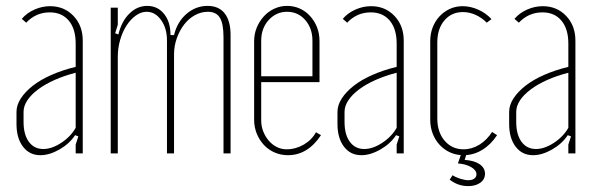

<svg xmlns="http://www.w3.org/2000/svg" viewBox="-20 -521 2009 652"><path d="M36 -141Q36 -164 50.5 -186.5Q65 -209 91 -229.5Q117 -250 154.5 -266.5Q192 -283 237 -294V-373Q237 -423 213.5 -451Q190 -479 149 -479Q102 -479 69 -444L54 -457Q71 -477 97 -488.5Q123 -500 150 -500Q198 -500 229.5 -467Q261 -434 261 -383V0H237V-30L246 -58L235 -62Q216 -33 182 -13.5Q148 6 117 6Q80 6 58 -23Q36 -52 36 -100ZM127 -15Q156 -15 188 -36Q220 -57 237 -87V-274Q198 -264 165.5 -249.5Q133 -235 109.5 -217.5Q86 -200 73 -180.5Q60 -161 60 -141V-107Q60 -64 78 -39.5Q96 -15 127 -15Z M571 -402Q582 -447 613.5 -474Q645 -501 685 -501Q723 -501 743 -475.5Q763 -450 763 -402V0H739V-394Q739 -441 726.5 -461Q714 -481 686 -481Q663 -481 642 -469.5Q621 -458 605.5 -438Q590 -418 580.5 -391.5Q571 -365 571 -336V0H547V-384Q547 -425 527 -453Q507 -481 478 -481Q459 -481 441 -468Q423 -455 409.5 -434Q396 -413 388 -385.5Q380 -358 380 -328V0H356V-495H380V-437L371 -408L382 -404Q393 -449 419.5 -475Q446 -501 480 -501Q515 -501 537 -474Q559 -447 559 -402Z M843 -381Q843 -406 852 -427.5Q861 -449 876 -465.5Q891 -482 911.5 -491.5Q932 -501 955 -501Q978 -501 998 -492Q1018 -483 1033 -466.5Q1048 -450 1056.5 -428.5Q1065 -407 1065 -381V-242H867V-112Q867 -92 874 -74.5Q881 -57 892.5 -43.5Q904 -30 919.5 -22Q935 -14 953 -14Q984 -14 1011.5 -30Q1039 -46 1053 -72L1070 -62Q1025 6 958 6Q934 6 913 -3Q892 -12 876.5 -28.5Q861 -45 852 -67Q843 -89 843 -114ZM1041 -262V-383Q1041 -425 1016.5 -453Q992 -481 955 -481Q918 -481 892.5 -453Q867 -425 867 -383V-262Z M1126 -141Q1126 -164 1140.5 -186.5Q1155 -209 1181 -229.5Q1207 -250 1244.5 -266.5Q1282 -283 1327 -294V-373Q1327 -423 1303.5 -451Q1280 -479 1239 -479Q1192 -479 1159 -444L1144 -457Q1161 -477 1187 -488.5Q1213 -500 1240 -500Q1288 -500 1319.5 -467Q1351 -434 1351 -383V0H1327V-30L1336 -58L1325 -62Q1306 -33 1272 -13.5Q1238 6 1207 6Q1170 6 1148 -23Q1126 -52 1126 -100ZM1217 -15Q1246 -15 1278 -36Q1310 -57 1327 -87V-274Q1288 -264 1255.5 -249.5Q1223 -235 1199.5 -217.5Q1176 -200 1163 -180.5Q1150 -161 1150 -141V-107Q1150 -64 1168 -39.5Q1186 -15 1217 -15Z M1441 -381Q1441 -407 1449.5 -428.5Q1458 -450 1473 -466Q1488 -482 1508 -491Q1528 -500 1551 -500Q1578 -500 1604.5 -488Q1631 -476 1649 -456L1633 -444Q1616 -461 1595 -470.5Q1574 -480 1552 -480Q1513 -480 1489 -451.5Q1465 -423 1465 -377V-119Q1465 -72 1490 -43Q1515 -14 1554 -14Q1583 -14 1608.5 -30Q1634 -46 1651 -73L1668 -62Q1647 -30 1617.5 -12Q1588 6 1554 6Q1530 6 1509.5 -3Q1489 -12 1473.5 -28.5Q1458 -45 1449.5 -67Q1441 -89 1441 -114ZM1517 74Q1527 81 1543 86Q1559 91 1571 91Q1583 91 1590.5 85.5Q1598 80 1598 71Q1598 57 1580 46.5Q1562 36 1535 34L1548 -4H1566L1558 22Q1590 24 1608.5 36.5Q1627 49 1627 69Q1627 88 1611 99.5Q1595 111 1570 111Q1535 111 1507 89Z M1709 -141Q1709 -164 1723.5 -186.5Q1738 -209 1764 -229.5Q1790 -250 1827.5 -266.5Q1865 -283 1910 -294V-373Q1910 -423 1886.5 -451Q1863 -479 1822 -479Q1775 -479 1742 -444L1727 -457Q1744 -477 1770 -488.5Q1796 -500 1823 -500Q1871 -500 1902.5 -467Q1934 -434 1934 -383V0H1910V-30L1919 -58L1908 -62Q1889 -33 1855 -13.5Q1821 6 1790 6Q1753 6 1731 -23Q1709 -52 1709 -100ZM1800 -15Q1829 -15 1861 -36Q1893 -57 1910 -87V-274Q1871 -264 1838.5 -249.5Q1806 -235 1782.5 -217.5Q1759 -200 1746 -180.5Q1733 -161 1733 -141V-107Q1733 -64 1751 -39.5Q1769 -15 1800 -15Z"/></svg>

Font: Moniqa Thin Paragraph
Style: Regular
Weight: 100
Designer: Rajesh Rajput
Foundry: Rajesh Rajput
Version: Version 1.000